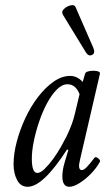

<svg xmlns="http://www.w3.org/2000/svg" viewBox="-20 -703 406 736"><path d="M86 13Q59 13 45.5 -13Q32 -39 32 -73Q32 -113 44 -159Q56 -205 77 -250Q98 -295 126 -331.5Q154 -368 185.5 -390Q217 -412 249 -412Q276 -412 297 -389L306 -420Q308 -428 323 -430.5Q338 -433 351.5 -430.5Q365 -428 363 -420L287 -92Q286 -85 284.5 -79Q283 -73 283 -67Q283 -51 294 -51Q302 -51 314 -64Q326 -77 342 -98Q347 -104 356.5 -96Q366 -88 363 -83Q350 -59 328.5 -37Q307 -15 284.5 -1Q262 13 246 13Q219 13 219 -27Q219 -40 221.5 -54Q224 -68 228 -81L242 -128L237 -130Q145 13 86 13ZM123 -40Q135 -40 151 -55.5Q167 -71 183.5 -93.5Q200 -116 213.5 -140Q227 -164 235 -180Q246 -203 254 -224Q262 -245 267 -267L285 -342Q270 -380 239 -380Q218 -380 198 -360Q178 -340 160.5 -307.5Q143 -275 130 -236.5Q117 -198 109.5 -161Q102 -124 102 -95Q102 -40 123 -40ZM338 -519Q346 -499 333 -492.5Q320 -486 310 -501L222 -645Q214 -658 225 -668.5Q236 -679 251 -682.5Q266 -686 270 -675Z"/></svg>

Font: Junicode Two Beta Condensed
Style: Italic
Weight: 400
Width: 3
Italic angle: -9°
Version: Version 1.053; ttfautohint (v1.8.4)